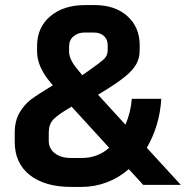

<svg xmlns="http://www.w3.org/2000/svg" viewBox="-20 -728 736 756"><path d="M544 0 487 -62Q448 -28 400.5 -10Q353 8 301 8H261Q156 8 97 -39Q38 -86 38 -169V-205Q38 -252 57 -284.5Q76 -317 103 -337Q130 -357 188 -392L178 -404Q126 -466 126 -525V-547Q126 -620 178 -664Q230 -708 315 -708H353Q433 -708 481.5 -664.5Q530 -621 530 -550V-530Q530 -499 516 -474.5Q502 -450 471.5 -425.5Q441 -401 384 -366L366 -355L474 -237Q495 -286 499 -339H615Q609 -234 558 -146L692 0ZM252 -525Q252 -494 285 -455L304 -432L320 -443Q374 -481 389 -495Q404 -509 404 -530V-550Q404 -573 389 -586.5Q374 -600 349 -600H314Q287 -600 269.5 -585Q252 -570 252 -545ZM410 -146 262 -308Q208 -277 190 -257.5Q172 -238 172 -207V-173Q172 -143 196 -124.5Q220 -106 259 -106H303Q364 -106 410 -146Z"/></svg>

Font: Stavian Bold
Style: Bold
Weight: 700
Version: Version 1.000; ttfautohint (v1.6)